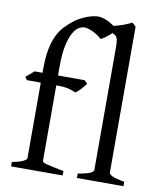

<svg xmlns="http://www.w3.org/2000/svg" viewBox="-84 -825 751 893"><g transform="rotate(10 291.0 -378.5)"><path d="M340.3 0V-21Q361.3 -24.4 375.5 -28.1Q389.6 -31.7 397.9 -35.4Q406.2 -39.1 409.9 -43Q413.6 -46.9 413.6 -50.8V-632.8Q413.6 -654.8 410.6 -667Q407.7 -679.2 399.9 -685.1Q394 -689.5 385.7 -691.9Q380.9 -687 375 -682.1Q365.2 -673.8 354.7 -666.5Q344.2 -659.2 336.9 -655.8Q325.2 -666 313.2 -673.6Q301.3 -681.2 290.3 -686Q279.3 -690.9 269.8 -693.4Q260.3 -695.8 253.9 -695.8Q241.2 -695.8 226.8 -687.3Q212.4 -678.7 200 -656.2Q187.5 -633.8 179.2 -595.2Q170.9 -556.6 170.9 -496.1V-454.1H296.9L311 -439.9Q306.6 -433.1 300 -425.3Q293.5 -417.5 286.9 -410.6Q280.3 -403.8 273.9 -398.2Q267.6 -392.6 263.2 -390.6Q252 -396.5 231 -402.1Q210 -407.7 170.9 -407.7V-49.8Q170.9 -46.9 176 -43.9Q181.2 -41 193.4 -37.8Q205.6 -34.7 224.9 -30.5Q244.1 -26.4 272.9 -21V0H29.3V-21Q63 -26.9 80.3 -35.4Q97.7 -43.9 97.7 -49.8V-407.7H32.2L22 -421.4L60.1 -454.1H97.7V-469.2Q97.7 -526.9 105.5 -566.2Q113.3 -605.5 126.7 -632.6Q140.1 -659.7 157.7 -678Q175.3 -696.3 194.8 -711.9Q208 -722.7 223.6 -731Q239.3 -739.3 254.6 -745.1Q270 -751 283.9 -753.9Q297.9 -756.8 307.1 -756.8Q322.3 -756.8 338.4 -751Q354.5 -745.1 367.7 -737.3Q377.4 -731.9 385.3 -726.1Q397.9 -729.5 409.7 -732.9Q439 -741.2 469.2 -756.8L486.8 -740.2V-50.8Q486.8 -43.5 503.4 -35.6Q520 -27.8 560.1 -21V0Z"/></g></svg>

Font: Gentium Plus
Style: Regular
Weight: 400
Designer: J. Victor Gaultney, Annie Olsen, Iska Routamaa
Foundry: SIL International
Version: Version 1.510